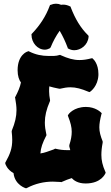

<svg xmlns="http://www.w3.org/2000/svg" viewBox="-20 -990 597 1036"><path d="M250 -450C247 -467 245 -482 245 -496C245 -505 245 -514 246 -524C262 -520 277 -515 296 -512L303 -511C324 -516 342 -519 360 -519C390 -519 419 -511 457 -495L463 -493L469 -497C470 -498 508 -525 511 -584V-592C511 -646 484 -671 482 -672L478 -676L472 -675C449 -669 429 -666 409 -666C376 -666 346 -675 308 -692L304 -694L300 -693C283 -687 260 -688 244 -688C206 -688 172 -695 138 -712L134 -714L129 -712C127 -712 75 -695 75 -611C75 -580 83 -558 93 -545C88 -520 78 -497 63 -468L61 -465L62 -460C66 -437 69 -416 69 -396C69 -361 61 -327 44 -286L43 -280C45 -263 46 -248 46 -235C46 -190 35 -160 10 -115L8 -111L9 -106C9 -105 18 -75 53 -56C60 10 121 26 117 25L121 26L126 24C170 1 217 -10 265 -10C279 -10 293 -8 308 -8L311 -7L315 -9C333 -17 350 -24 367 -29C378 -17 400 0 442 0C528 0 548 -54 549 -55L550 -60L548 -64C533 -98 527 -125 527 -154C527 -173 529 -195 534 -220V-227C522 -257 516 -279 516 -303C516 -323 520 -345 527 -373L529 -379L525 -383C523 -385 495 -413 444 -413C377 -413 349 -373 349 -372L346 -367L348 -361C361 -328 367 -304 367 -279C367 -257 363 -235 354 -207V-199C356 -192 358 -186 359 -180H340C322 -180 303 -182 282 -187L278 -188L274 -186C271 -184 268 -183 265 -182C238 -173 224 -166 198 -162C200 -193 210 -220 229 -257L231 -261L230 -265C225 -288 222 -308 222 -329C222 -364 230 -399 249 -443L250 -446ZM455 -800C414 -840 385 -890 362 -950L361 -954L357 -956C345 -962 333 -965 321 -965C317 -965 314 -965 310 -964C301 -968 292 -970 282 -970C273 -970 263 -968 254 -964L250 -963L248 -958C228 -904 197 -855 153 -809L150 -806V-802C150 -760 182 -722 222 -722C231 -722 240 -725 248 -729L253 -734C266 -766 282 -796 302 -824C319 -795 333 -765 345 -733L346 -729L350 -727C359 -722 370 -719 381 -719C415 -719 454 -746 458 -791V-796Z"/></svg>

Font: Hanalei Fill
Style: Regular
Weight: 400
Designer: Astigmatic (AOETI)
Foundry: Astigmatic (AOETI)
Version: Version 1.000